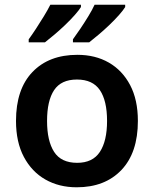

<svg xmlns="http://www.w3.org/2000/svg" viewBox="-20 -786 654 816"><path d="M566 -272Q566 -137 496 -63.5Q426 10 306 10Q231 10 173 -23Q115 -56 81.5 -119Q48 -182 48 -272Q48 -407 118 -480Q188 -553 309 -553Q385 -553 442.5 -520Q500 -487 533 -424.5Q566 -362 566 -272ZM180 -272Q180 -187 210 -140.5Q240 -94 308 -94Q374 -94 404.5 -140.5Q435 -187 435 -272Q435 -358 404.5 -403Q374 -448 307 -448Q240 -448 210 -403Q180 -358 180 -272ZM512 -756Q504 -743 486.5 -723Q469 -703 446 -681Q423 -659 400 -639.5Q377 -620 359 -606H290V-619Q304 -638 321.5 -664Q339 -690 355.5 -717Q372 -744 382 -766H512ZM324 -756Q316 -743 298.5 -723Q281 -703 258 -681Q235 -659 212 -639.5Q189 -620 171 -606H102V-619Q116 -638 133 -664Q150 -690 166.5 -717Q183 -744 194 -766H324Z"/></svg>

Font: Noto Sans Javanese SemiBold
Style: Regular
Weight: 600
Version: Version 2.004